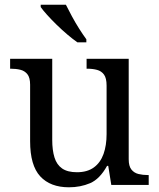

<svg xmlns="http://www.w3.org/2000/svg" viewBox="-20 -786 675 816"><path d="M273 10Q194 10 151 -36.5Q108 -83 108 -186V-426Q108 -456 96.5 -470.5Q85 -485 66.5 -489.5Q48 -494 26 -494H23V-536H202V-191Q202 -148 211.5 -117Q221 -86 244 -70Q267 -54 307 -54Q351 -54 379 -74.5Q407 -95 420 -131.5Q433 -168 433 -216V-422Q433 -454 422 -469Q411 -484 392.5 -489Q374 -494 351 -494H348V-536H527V-109Q527 -80 538.5 -65.5Q550 -51 568.5 -46.5Q587 -42 609 -42H612V0H453L440 -81H435Q404 -25 363 -7.5Q322 10 273 10ZM309 -606Q289 -620 266 -639.5Q243 -659 220.5 -681Q198 -703 180 -723Q162 -743 153 -756V-766H260Q271 -744 285.5 -717Q300 -690 316.5 -664Q333 -638 347 -619V-606Z"/></svg>

Font: Noto Serif Ethiopic
Style: Regular
Weight: 400
Designer: Monotype Design Team
Foundry: Monotype Imaging Inc.
Version: Version 2.102